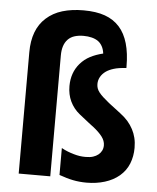

<svg xmlns="http://www.w3.org/2000/svg" viewBox="-54 -806 711 867"><g transform="rotate(5 301.0 -373.0)"><path d="M370.6 14.2Q355 14.2 339.1 12.7Q323.2 11.2 309.1 8.3Q296.4 5.9 279.5 1Q262.7 -3.9 246.1 -9.8V-131.8Q260.3 -124 274.4 -118.4Q288.6 -112.8 302.7 -108.9Q315.9 -105 328.9 -103Q341.8 -101.1 356 -101.1Q376.5 -101.1 390.1 -105.5Q403.8 -109.9 413.6 -117.7Q423.3 -125.5 428.7 -136.2Q434.1 -147 434.1 -160.2Q434.1 -180.7 419.9 -199.5Q405.8 -218.3 377.9 -240.2Q374 -243.2 372.6 -244.1Q371.1 -245.1 369.6 -246.3Q368.2 -247.6 365.5 -249.5Q362.8 -251.5 356 -256.8L314 -290Q299.8 -301.3 288.8 -315.2Q277.8 -329.1 270.5 -344.7Q255.9 -375.5 255.9 -413.6Q255.9 -474.6 292 -516.6Q311 -538.6 336.7 -552Q362.3 -565.4 395 -573.2Q392.6 -592.3 385 -606Q377.4 -619.6 366.7 -627.4Q354.5 -636.2 337.4 -640.6Q320.3 -645 299.8 -645Q277.3 -645 259.3 -639.4Q241.2 -633.8 228.5 -620.6Q205.1 -595.7 205.1 -547.9V0H62V-549.8Q62 -653.3 121.1 -706.5Q151.9 -734.4 194.3 -747.1Q236.8 -759.8 290 -759.8Q347.2 -759.8 387 -745.6Q426.8 -731.4 453.1 -702.1Q504.9 -644.5 504.9 -523.9V-517.1Q469.7 -515.1 448.5 -508.5Q427.2 -502 413.1 -492.2Q397.5 -481 389.2 -466.1Q380.9 -451.2 380.9 -434.1Q380.9 -423.8 384 -414.6Q387.2 -405.3 394.3 -396.2Q401.4 -387.2 412.1 -377.2Q422.9 -367.2 437.5 -355.5Q443.8 -350.1 445.1 -349.4Q446.3 -348.6 446.8 -348.1L494.1 -312Q516.1 -295.4 530 -279.3Q543.9 -263.2 553.7 -244.6Q563 -227.1 568.1 -206.5Q573.2 -186 573.2 -161.1Q573.2 -122.6 560.1 -89.6Q546.9 -56.6 519 -32.7Q491.2 -9.3 453.1 2.4Q415 14.2 370.6 14.2Z"/></g></svg>

Font: Hack
Style: Bold
Weight: 700
Monospace: yes
Designer: Christopher Simpkins
Foundry: Christopher Simpkins
Version: Version 2.017